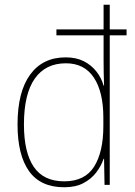

<svg xmlns="http://www.w3.org/2000/svg" viewBox="-20 -780 568 810"><path d="M251 10Q151 10 102.5 -58Q54 -126 54 -255Q54 -392 107 -465Q160 -538 257 -538Q302 -538 334 -521.5Q366 -505 387 -478Q408 -451 417 -419H419Q418 -448 417.5 -474.5Q417 -501 417 -526V-631H218V-656H417V-760H443V-656H514V-631H443V0H421L419 -110H417Q407 -80 386 -52.5Q365 -25 332 -7.5Q299 10 251 10ZM251 -15Q338 -15 377 -77Q416 -139 416 -248V-284Q416 -392 376 -452.5Q336 -513 258 -513Q172 -513 126.5 -448Q81 -383 81 -255Q81 -137 122.5 -76Q164 -15 251 -15Z"/></svg>

Font: Noto Sans Khmer SemiCondensed Thin
Style: Regular
Weight: 250
Width: 4
Designer: Danh Hong and the Monotype Design Team
Foundry: Monotype Imaging Inc.
Version: Version 2.004